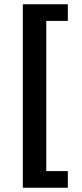

<svg xmlns="http://www.w3.org/2000/svg" viewBox="-20 -728 384 900"><path d="M87 152V-708H298V-630H197V74H298V152Z"/></svg>

Font: hySource Sans Pro
Style: Bold
Weight: 700
Designer: Paul D. Hunt
Foundry: Adobe Systems Incorporated
Version: Version 2.021;PS 2.000;hotconv 1.0.86;makeotf.lib2.5.63406